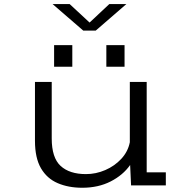

<svg xmlns="http://www.w3.org/2000/svg" viewBox="-20 -896 915 928"><path d="M377.5 11.5Q310.5 11.5 258.8 -10.8Q207 -33 178 -82.8Q149 -132.5 149 -215.5V-500H230V-227Q230 -133.5 273 -94Q316 -54.5 395.5 -54.5Q443.5 -54.5 488.8 -74Q534 -93.5 566.2 -128.2Q598.5 -163 607.5 -208.5V-500H689V-63H781.5V0H613.5L609 -98.5Q574.5 -49.5 514.8 -19Q455 11.5 377.5 11.5ZM241.5 -678H329.5V-573.5H241.5ZM494 -678H582V-573.5H494ZM234 -876.5H316.5L413 -787L508.5 -876.5H591L442.5 -748H382.5Z"/></svg>

Font: Trispace SemiExpanded Light
Style: Regular
Weight: 300
Width: 6
Designer: Tyler Finck
Foundry: Etcetera Type Company
Version: Version 1.210; ttfautohint (v1.8.3)